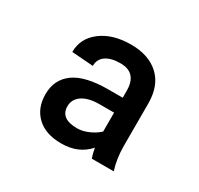

<svg xmlns="http://www.w3.org/2000/svg" viewBox="-93 -834 633 610"><g transform="rotate(30 223.5 -529.5)"><path d="M301.8 -344.2Q295.9 -360.8 293 -379.4Q255.9 -337.4 193.4 -337.4Q135.3 -337.4 103.5 -367.7Q71.8 -397.9 71.8 -448.2Q71.8 -502.4 112.5 -531.7Q153.3 -561 237.3 -561H290V-586.4Q290 -652.3 229.5 -652.3Q195.8 -652.3 176.5 -639.2Q157.2 -626 157.2 -601.1L78.6 -606.9Q78.6 -657.2 120.6 -689Q162.6 -720.7 229.5 -720.7Q294.4 -720.7 332 -685.8Q369.6 -650.9 369.6 -585.4V-431.2Q369.6 -383.8 382.3 -344.2ZM212.4 -404.3Q233.4 -404.3 254.9 -414.1Q276.4 -423.8 290 -437V-506.3H235.4Q194.8 -505.9 173.1 -490.5Q151.4 -475.1 151.4 -450.2Q151.4 -404.3 212.4 -404.3Z"/></g></svg>

Font: RobotoInd
Style: Regular
Weight: 400
Designer: Google
Version: Version 2.001101; 2014